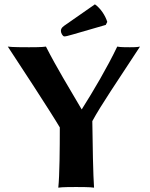

<svg xmlns="http://www.w3.org/2000/svg" viewBox="-20 -863 693 886"><path d="M406 -304C448 -381 515 -478 626 -648C613 -645 591 -645 579 -645C566 -645 533 -645 521 -648C474 -550 412 -445 357 -358C298 -459 243 -548 192 -648C175 -645 131 -645 114 -645C97 -645 33 -645 16 -648C56 -588 218 -340 256 -275C256 -178 255 -53 249 3C265 0 316 0 331 0C346 0 398 0 414 3C410 -48 407 -205 406 -304ZM418 -843 276 -744C263 -735 261 -727 261 -720C261 -711 269 -695 277 -695C285 -695 294 -698 316 -704L468 -748L475 -762C466 -791 445 -824 418 -843Z"/></svg>

Font: Libertinus Sans
Style: Bold
Weight: 700
Designer: Philipp H. Poll, Khaled Hosny
Foundry: Caleb Maclennan
Version: Version 7.050;RELEASE